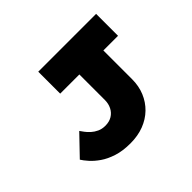

<svg xmlns="http://www.w3.org/2000/svg" viewBox="-151 -933 1176 1176"><g transform="rotate(-45 436.5 -345.0)"><path d="M381 10Q315 10 265.5 -6Q216 -22 181.5 -46Q147 -70 124.5 -95.5Q102 -121 91 -139L213 -266Q220 -256 231 -241Q242 -226 258.5 -211Q275 -196 297.5 -185.5Q320 -175 349 -175Q383 -175 407.5 -190Q432 -205 445 -231Q458 -257 458 -288V-510H292V-700H793V-510H666V-261Q666 -202 645.5 -152.5Q625 -103 587.5 -66.5Q550 -30 498 -10Q446 10 381 10Z"/></g></svg>

Font: Lexend Tera Black
Style: Regular
Weight: 900
Version: Version 1.007